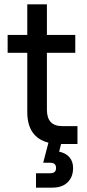

<svg xmlns="http://www.w3.org/2000/svg" viewBox="-20 -660 400 880"><path d="M202 -6Q105 -31 105 -147V-418H15V-500H105V-640H195V-500H325V-418H195V-157Q195 -82 265 -82H335V0H260L251 35Q283 42 299 61.5Q315 81 315 110Q315 151 290 175.5Q265 200 220 200H145V134H210Q237 134 237 110Q237 86 210 86H178Z"/></svg>

Font: PT Root UI Web Medium
Style: Regular
Weight: 500
Designer: Vitaly Kuzmin
Foundry: ParaType Ltd.
Version: Version 1.001W